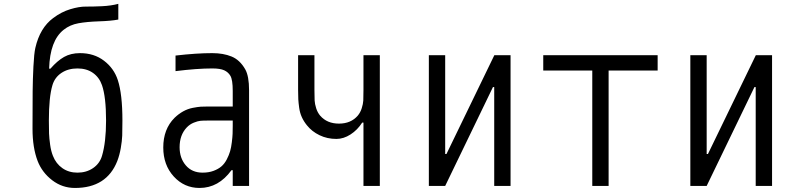

<svg xmlns="http://www.w3.org/2000/svg" viewBox="-20 -948 4040 979"><path d="M375 -599Q327.5 -599 293.3 -576.2Q259.1 -553.4 247.4 -513.7Q229.2 -453.1 229.2 -333.3Q229.2 -291.7 230.1 -266.9Q231.1 -242.2 235.7 -209.6Q240.2 -177.1 250 -153Q265.6 -113.3 298.2 -90.5Q330.7 -67.7 375 -67.7Q420.6 -67.7 454.4 -90.8Q488.3 -113.9 500 -153Q520.8 -222.7 520.8 -333.3Q520.8 -453.8 500 -513.7Q486.3 -553.4 454.1 -576.2Q421.9 -599 375 -599ZM388 -677.1Q459.6 -677.1 510.4 -638.3Q561.2 -599.6 580.7 -539.7Q604.2 -468.1 604.2 -333.3Q604.2 -283.9 603.2 -256.8Q602.2 -229.8 596 -193.7Q589.8 -157.6 578.1 -127Q524.1 10.4 362 10.4Q297.5 10.4 246.1 -29Q194.7 -68.4 171.9 -127Q145.8 -195.3 145.8 -291.7Q145.8 -421.9 146.5 -482.7Q147.1 -543.6 150.4 -609Q153.6 -674.5 160.2 -703.8Q183.6 -806 251.3 -856.1Q293 -887.4 338.2 -901Q383.5 -914.7 417.6 -914.4Q451.8 -914.1 499.3 -916.3Q546.9 -918.6 583.3 -928.4V-848.3Q545.6 -841.1 484.4 -839.2Q423.2 -837.2 379.9 -829.4Q336.6 -821.6 304.7 -796.2Q234.4 -740.9 230.5 -597.7H237Q272.1 -638 306.6 -657.6Q341.1 -677.1 388 -677.1Z M1166.7 -333.3H1039.1Q1015 -333.3 1001.6 -332Q988.3 -330.7 968.1 -322.6Q947.9 -314.5 932.3 -298.2Q895.8 -259.8 895.8 -197.3Q895.8 -141.9 927.4 -104.8Q959 -67.7 1013 -67.7Q1044.3 -67.7 1068.7 -76.8Q1093.1 -85.9 1109 -99.6Q1125 -113.3 1136.4 -135.4Q1147.8 -157.6 1153.3 -176.8Q1158.9 -196 1162.1 -222.7Q1165.4 -249.3 1166 -266.3Q1166.7 -283.2 1166.7 -306.6ZM1062.5 -677.1Q1118.5 -677.1 1160.8 -659.8Q1203.1 -642.6 1230.5 -594.4Q1250 -559.9 1250 -487.6V0H1166.7V-80.1H1160.2Q1094.4 10.4 997.4 10.4Q919.3 10.4 865.9 -48.2Q812.5 -106.8 812.5 -196Q812.5 -289.7 869.8 -347Q890.6 -367.2 914.1 -380.2Q937.5 -393.2 963.2 -398.1Q988.9 -403 1003.6 -404Q1018.2 -404.9 1040.4 -404.9H1166.7V-484.4Q1166.7 -541 1154.9 -561.2Q1143.9 -580.1 1123.4 -589.5Q1102.9 -599 1062.5 -599Q984.4 -599 875 -585.3V-664.7Q982.4 -677.1 1062.5 -677.1Z M1695.3 -239.6Q1648.4 -239.6 1609.4 -258.5Q1570.3 -277.3 1544.9 -309.2Q1528.6 -329.4 1518.9 -350.9Q1509.1 -372.4 1505.5 -398.4Q1502 -424.5 1501 -441.4Q1500 -458.3 1500 -488.9V-666.7H1583.3V-488.9Q1583.3 -453.1 1584.3 -435.5Q1585.3 -418 1592.1 -396.2Q1599 -374.3 1612.6 -358.1Q1647.8 -317.7 1708.3 -317.7Q1768.9 -317.7 1804 -358.1Q1817.7 -374.3 1824.5 -396.2Q1831.4 -418 1832.4 -435.5Q1833.3 -453.1 1833.3 -488.9V-666.7H1916.7V0H1833.3V-322.9H1826.8Q1802.7 -285.2 1767.3 -262.4Q1731.8 -239.6 1695.3 -239.6Z M2500 0V-503.9H2493.5L2250 0H2166.7V-666.7H2250V-162.8H2256.5L2500.7 -666.7H2583.3V0Z M3333.3 -666.7V-588.5H3083.3V0H3000V-588.5H2750V-666.7Z M3833.3 0V-503.9H3826.8L3583.3 0H3500V-666.7H3583.3V-162.8H3589.8L3834 -666.7H3916.7V0Z"/></svg>

Font: Monoid
Style: Regular
Weight: 400
Width: 4
Monospace: yes
Designer: Andreas Larsen (@larsenwork)
Version: Version 0.61